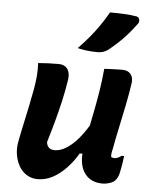

<svg xmlns="http://www.w3.org/2000/svg" viewBox="-56 -853 712 911"><g transform="rotate(5 300.0 -398.0)"><path d="M112 -538Q134 -540 158.5 -541Q183 -542 208 -542Q230 -542 242.5 -532.5Q255 -523 259.5 -505.5Q264 -488 259 -463Q252 -417 241 -369Q230 -321 216.5 -271Q203 -221 187 -169Q188 -152 198 -142.5Q208 -133 226 -133Q246 -133 267 -143Q288 -153 310.5 -173Q333 -193 356 -224.5Q379 -256 402 -298L379 -128H346Q322 -87 291.5 -55.5Q261 -24 227.5 -6.5Q194 11 158 11Q128 11 105 -3.5Q82 -18 68.5 -42Q55 -66 50 -94.5Q45 -123 50 -153Q58 -197 67.5 -240Q77 -283 86 -326.5Q95 -370 103 -413Q109 -448 111.5 -478.5Q114 -509 112 -538ZM427 -538Q441 -539 455 -539.5Q469 -540 483.5 -540.5Q498 -541 512 -541Q532 -541 543.5 -533Q555 -525 559.5 -513Q564 -501 563 -486Q555 -432 544 -376.5Q533 -321 521 -266.5Q509 -212 500 -161Q497 -150 496 -141Q495 -132 496 -124Q499 -123 503 -121.5Q507 -120 512 -120Q518 -120 523.5 -122Q529 -124 534.5 -127Q540 -130 545 -134H557Q555 -116 552 -98Q549 -80 545 -60Q542 -43 536.5 -32Q531 -21 524 -14Q518 -8 508.5 -4Q499 0 488 2.5Q477 5 466 5Q435 5 413 -6.5Q391 -18 377.5 -39Q364 -60 360 -89Q356 -118 362 -151Q370 -203 379.5 -250Q389 -297 398 -343Q407 -389 414.5 -436.5Q422 -484 427 -538ZM431 -807Q469 -807 499.5 -805.5Q530 -804 559 -799Q569 -796 571.5 -786.5Q574 -777 569 -767Q550 -741 529.5 -717Q509 -693 486 -671.5Q463 -650 437 -629Q425 -621 413.5 -617.5Q402 -614 387 -614Q362 -614 337.5 -617Q313 -620 293 -625Q321 -654 344.5 -682Q368 -710 389.5 -741Q411 -772 431 -807Z"/></g></svg>

Font: Rec Mono Semicasual
Style: Bold Italic
Weight: 700
Italic angle: -10°
Version: Version 1.085; ttfautohint (v1.8.4.7-5d5b)